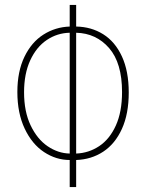

<svg xmlns="http://www.w3.org/2000/svg" viewBox="-20 -744 589 774"><path d="M287 -637Q348 -636 396 -606Q444 -576 471.5 -516.5Q499 -457 499 -371Q499 -285 471.5 -224.5Q444 -164 396 -132.5Q348 -101 287 -99V10H261V-99Q206 -99 157.5 -131Q109 -163 79.5 -225.5Q50 -288 50 -373Q50 -456 78.5 -515Q107 -574 155 -604.5Q203 -635 261 -637V-724H287ZM77 -372Q77 -294 103.5 -238.5Q130 -183 172 -154.5Q214 -126 261 -125V-612Q211 -611 169 -583Q127 -555 102 -501Q77 -447 77 -372ZM287 -125Q338 -127 380 -155Q422 -183 447 -238Q472 -293 472 -373Q472 -490 420 -550Q368 -610 287 -612Z"/></svg>

Font: Noto Sans Display Thin Cond
Style: Regular
Weight: 250
Width: 3
Designer: Monotype Design team
Foundry: Monotype Imaging Inc.
Version: Version 1.000